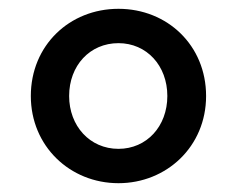

<svg xmlns="http://www.w3.org/2000/svg" viewBox="-20 -775 538 436"><path d="M249 -359C358 -359 448 -442 448 -557C448 -672 360 -755 249 -755C138 -755 50 -672 50 -557C50 -443 139 -359 249 -359ZM137 -557C137 -626 184 -677 249 -677C313 -677 360 -626 360 -557C360 -488 313 -437 249 -437C184 -437 137 -489 137 -557Z"/></svg>

Font: Mluvka Medium
Style: Regular
Weight: 500
Designer: Modified by Jiří Krblich, Original typeface by Gumpita Rahayu
Foundry: Gumpita Rahayu & Jiří Krblich
Version: Version 2.000;Glyphs 3.1.1 (3134)